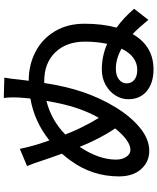

<svg xmlns="http://www.w3.org/2000/svg" viewBox="74 -904 851 1040"><g transform="rotate(-90 500.0 -383.5)"><path d="M292 -456Q311 -407 327 -375Q354 -319 382 -274Q411 -324 433 -388Q456 -453 474 -558Q370 -532 292 -456ZM260 -542Q361 -623 487 -645L492 -703L493 -739Q493 -762 490 -789L600 -786Q594 -754 589 -702L583 -654Q669 -654 739.5 -617.5Q810 -581 851 -512.5Q892 -444 892 -352Q892 -256 871 -178Q923 -141 973 -83L913 -6Q864 -65 836 -91Q771 22 645 22Q571 22 527 -14.5Q483 -51 483 -115Q483 -151 503.5 -184Q524 -217 561 -237.5Q598 -258 644 -258Q717 -258 783 -229Q795 -286 795 -349Q795 -450 736.5 -510.5Q678 -571 576 -570H571Q553 -452 522 -361Q490 -267 440 -184.5Q390 -102 328.5 -51.5Q267 -1 203 -1Q144 -1 104.5 -45Q65 -89 65 -165Q65 -311 152 -429Q169 -452 188 -474L160 -553L152 -577Q138 -622 121 -663L214 -702Q231 -621 260 -542ZM648 -182Q611 -182 590 -165Q569 -148 569 -124Q569 -97 588.5 -81.5Q608 -66 642 -66Q715 -66 757 -151Q703 -182 648 -182ZM262 -295Q248 -322 225 -378Q156 -274 156 -181Q156 -148 171 -125.5Q186 -103 208 -103Q234 -103 264 -125Q294 -147 325 -186Q295 -229 262 -295Z"/></g></svg>

Font: Sinter Medium
Style: Regular
Weight: 500
Foundry: Adobe & rsms
Version: Version 1.000